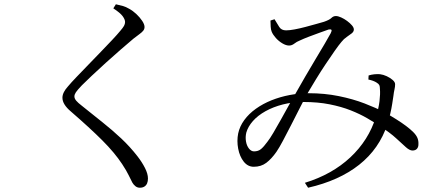

<svg xmlns="http://www.w3.org/2000/svg" viewBox="-20 -817 2040 898"><path d="M634 61Q622 61 613 53.5Q604 46 599 37Q591 22 581.5 2Q572 -18 551 -50Q516 -103 458.5 -160.5Q401 -218 311 -296Q292 -312 282 -328Q272 -344 272 -360Q272 -373 279 -386.5Q286 -400 298 -413Q313 -431 338 -457Q363 -483 392.5 -513.5Q422 -544 451 -574Q480 -604 504 -629.5Q528 -655 542 -672Q555 -687 560 -696Q565 -705 565 -714Q565 -726 553.5 -741.5Q542 -757 510 -778L522 -797Q540 -793 554.5 -789Q569 -785 584 -776Q601 -767 617.5 -751.5Q634 -736 645 -719.5Q656 -703 656 -691Q656 -681 650 -673.5Q644 -666 633 -658Q622 -650 604 -636Q580 -616 545 -585.5Q510 -555 474 -522.5Q438 -490 408.5 -462Q379 -434 363 -418Q342 -396 335 -385.5Q328 -375 328 -366Q328 -356 336.5 -346Q345 -336 362 -323Q413 -282 459.5 -245Q506 -208 547 -169.5Q588 -131 623 -86Q644 -59 658 -31.5Q672 -4 672 18Q672 31 668 40.5Q664 50 655.5 55.5Q647 61 634 61Z M1167 -37Q1139 -37 1120 -61Q1101 -85 1094 -121.5Q1087 -158 1094 -193Q1101 -226 1122.5 -255.5Q1144 -285 1177 -308.5Q1210 -332 1250 -348Q1290 -364 1334.5 -372.5Q1379 -381 1424 -381Q1498 -381 1564.5 -367.5Q1631 -354 1685.5 -333Q1740 -312 1778 -292Q1808 -275 1833.5 -259Q1859 -243 1879 -228Q1899 -213 1913 -199Q1927 -185 1932.5 -171.5Q1938 -158 1937 -141Q1937 -129 1930 -121Q1923 -113 1909 -113Q1896 -113 1878.5 -128.5Q1861 -144 1833 -170Q1805 -196 1758 -226Q1732 -244 1697.5 -264Q1663 -284 1620 -301Q1577 -318 1522 -329Q1467 -340 1399 -340Q1348 -340 1303 -328.5Q1258 -317 1222 -297Q1186 -277 1163 -251Q1140 -225 1132 -197Q1127 -176 1130.5 -155.5Q1134 -135 1144.5 -122Q1155 -109 1168 -109Q1188 -109 1201 -120Q1214 -131 1230 -153Q1242 -168 1258.5 -196Q1275 -224 1294 -258Q1313 -292 1331.5 -325.5Q1350 -359 1366 -386Q1384 -418 1407.5 -458.5Q1431 -499 1455 -539Q1479 -579 1498.5 -612Q1518 -645 1527 -662Q1533 -674 1530 -677.5Q1527 -681 1517 -679Q1500 -673 1475 -664Q1450 -655 1425 -645.5Q1400 -636 1381 -627Q1368 -622 1356.5 -613Q1345 -604 1332 -604Q1318 -604 1301 -614Q1284 -624 1270.5 -639Q1257 -654 1251 -668Q1247 -677 1246 -692.5Q1245 -708 1245 -721L1264 -727Q1276 -707 1286 -691Q1296 -675 1318 -675Q1334 -675 1358 -679.5Q1382 -684 1408.5 -691Q1435 -698 1458 -704.5Q1481 -711 1495 -715Q1521 -724 1530 -733Q1539 -742 1551 -742Q1561 -742 1575.5 -735.5Q1590 -729 1603.5 -719Q1617 -709 1626 -698.5Q1635 -688 1635 -679Q1635 -669 1625 -661Q1615 -653 1601.5 -644Q1588 -635 1577 -621Q1565 -607 1545 -578.5Q1525 -550 1502 -515.5Q1479 -481 1458 -446.5Q1437 -412 1421 -385Q1403 -353 1382.5 -312.5Q1362 -272 1341.5 -232Q1321 -192 1303.5 -159Q1286 -126 1273 -107Q1250 -74 1225.5 -55.5Q1201 -37 1167 -37ZM1406 38Q1533 -1 1618.5 -81Q1704 -161 1738 -270Q1751 -310 1755 -344Q1759 -378 1757 -400Q1757 -413 1754 -419Q1751 -425 1741 -431Q1727 -440 1703 -445L1704 -464Q1716 -468 1730.5 -469.5Q1745 -471 1757 -470Q1773 -468 1789 -460.5Q1805 -453 1816.5 -443Q1828 -433 1828 -423Q1828 -411 1825 -398.5Q1822 -386 1820 -368Q1818 -355 1814.5 -332Q1811 -309 1805 -283.5Q1799 -258 1792 -236Q1754 -121 1660 -46.5Q1566 28 1421 61Z"/></svg>

Font: Noto Serif SC ExtraLight
Style: Regular
Weight: 400
Version: Version 2.002-H1;hotconv 1.1.0;makeotfexe 2.6.0